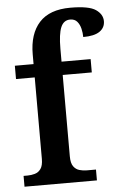

<svg xmlns="http://www.w3.org/2000/svg" viewBox="-54 -809 542 848"><g transform="rotate(-5 216.5 -385.0)"><path d="M20 0V-48H38Q54 -48 70 -52.5Q86 -57 96.5 -71.5Q107 -86 107 -116V-477H24V-536H107V-579Q107 -670 152.5 -720Q198 -770 290 -770Q373 -770 403 -749Q433 -728 433 -698Q433 -669 409 -652.5Q385 -636 336 -636Q336 -654 331.5 -673Q327 -692 316 -705Q305 -718 285 -718Q256 -718 243.5 -688Q231 -658 231 -593V-536H360V-477H231V-116Q231 -86 241.5 -71.5Q252 -57 268 -52.5Q284 -48 300 -48H341V0Z"/></g></svg>

Font: Noto Serif Bengali SemiCondensed SemiBold
Style: Regular
Weight: 600
Width: 4
Designer: Juan Bruce, Universal Thirst, Indian Type Foundry and the Monotype Design Team.
Foundry: Monotype Imaging Inc.
Version: Version 2.003; ttfautohint (v1.8.4.7-5d5b)